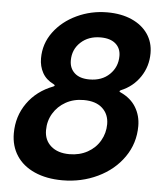

<svg xmlns="http://www.w3.org/2000/svg" viewBox="-55 -825 750 887"><g transform="rotate(5 320.0 -381.5)"><path d="M25 -183Q25 -262 68.5 -323.5Q112 -385 188 -414Q194 -417 194 -419Q194 -422 188 -425Q153 -442 136.5 -472Q120 -502 120 -539Q120 -607 160 -661Q200 -715 266 -746Q332 -777 407 -777Q472 -777 520.5 -755.5Q569 -734 595.5 -695.5Q622 -657 622 -606Q622 -545 589 -496Q556 -447 500 -424Q489 -418 500 -414Q548 -392 571.5 -353Q595 -314 595 -266Q595 -186 550.5 -122Q506 -58 430.5 -22Q355 14 267 14Q193 14 138 -10.5Q83 -35 54 -79.5Q25 -124 25 -183ZM480 -581Q480 -617 455.5 -638Q431 -659 386 -659Q330 -659 294 -625.5Q258 -592 258 -541Q258 -505 282 -483Q306 -461 351 -461Q409 -461 444.5 -495.5Q480 -530 480 -581ZM451 -262Q451 -308 420.5 -336Q390 -364 334 -364Q287 -364 250.5 -343.5Q214 -323 193 -288Q172 -253 172 -210Q172 -164 203.5 -136.5Q235 -109 289 -109Q336 -109 373 -129.5Q410 -150 430.5 -185.5Q451 -221 451 -262Z"/></g></svg>

Font: Open Sauce Two
Style: Bold Italic
Weight: 700
Italic angle: -10°
Designer: Alfredo Marco Pradil
Foundry: Creative Sauce Fz LLC
Version: Version 1.477